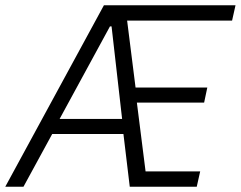

<svg xmlns="http://www.w3.org/2000/svg" viewBox="-44 -708 913 728"><path d="M-24 0 350 -688H849L836 -630H438L470 -376H742L730 -319H475L508 -58H715L702 0H448L424 -200H154L45 0ZM182 -257H419L379 -608H373Z"/></svg>

Font: Saira Semi Condensed Light
Style: Italic
Weight: 300
Width: 4
Italic angle: -12°
Designer: Hector Gatti with collaboration of the Omnibus-Type team
Foundry: Omnibus-Type
Version: Version 1.001; ttfautohint (v1.8)